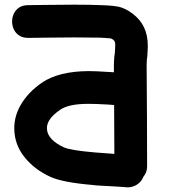

<svg xmlns="http://www.w3.org/2000/svg" viewBox="-20 -787 727 821"><path d="M523 14Q546 15 565.5 2.5Q585 -10 593 -31Q609 -50 609 -75Q609 -257 607 -510Q607 -518 608 -533Q608 -535 610 -547Q611 -559 611 -565Q615 -616 603 -652Q591 -689 562 -716Q533 -743 499 -755Q476 -763 412 -765Q368 -767 296 -767Q249 -767 180 -766Q111 -765 101 -765Q73 -765 56.5 -751Q40 -737 34.5 -716Q29 -695 34.5 -674Q40 -653 56.5 -639Q73 -625 101 -625Q111 -625 180 -626Q249 -627 296 -627Q365 -627 407 -626Q431 -625 450 -623H453Q467 -618 471 -608Q474 -598 472 -576Q472 -570 471 -560Q469 -549 469 -546Q467 -524 467 -508V-478L449 -479Q391 -483 358 -483Q231 -482 160 -434Q99 -392 67.5 -336.5Q36 -281 42 -219Q48 -158 89 -110Q130 -61 195 -31Q247 -7 376 4Q390 6 412 7Q434 8 457.5 9.5Q481 11 499 12Q517 13 523 14ZM469 -129Q424 -132 388 -135Q282 -144 253 -157Q185 -189 181 -233Q176 -276 238 -318Q274 -343 358 -343Q387 -343 441 -340Q459 -339 468 -338Q469 -226 469 -129Z"/></svg>

Font: Balsamiq Sans
Style: Bold
Weight: 700
Designer: Michael Angeles
Foundry: Balsamiq SRL
Version: Version 1.020; ttfautohint (v1.8.4.7-5d5b);gftools[0.9.26]